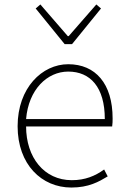

<svg xmlns="http://www.w3.org/2000/svg" viewBox="-20 -828 567 861"><path d="M300 13C378 13 423 -13 463 -37L447 -68C407 -39 362 -20 302 -20C178 -20 97 -122 97 -261H483C485 -274 485 -286 485 -297C485 -453 408 -540 286 -540C169 -540 59 -434 59 -262C59 -90 167 13 300 13ZM97 -294C108 -427 192 -507 286 -507C385 -507 450 -437 450 -294ZM270 -630H303L433 -790L412 -808L288 -666H284L161 -808L140 -790Z"/></svg>

Font: Genne Gothic ExtraLight
Style: Regular
Weight: 250
Designer: Ryoko NISHIZUKA (kana & ideographs); Paul D. Hunt (Latin, Greek & Cyrillic); Wenlong ZHANG (bopomofo); Sandoll Communica
Foundry: Adobe Systems Incorporated
Version: Version 1.004;PS 1.004;hotconv 16.6.51;makeotf.lib2.5.65220